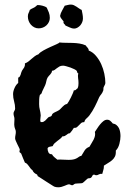

<svg xmlns="http://www.w3.org/2000/svg" viewBox="-20 -775 546 824"><path d="M477.1 -128.9V-125Q477.5 -111.3 472.9 -102.5Q468.3 -93.8 460.9 -87.4Q453.6 -81.1 444.3 -75.7Q435.1 -70.3 425.8 -64V-60.1Q425.8 -51.8 423.1 -44.2Q420.4 -36.6 418.9 -28.8H417Q409.7 -29.8 404.1 -26.4Q398.4 -22.9 393.1 -22.9Q388.7 -22.9 383.8 -25.9Q378.9 -24.9 377.4 -22.5Q376 -20 374.5 -17.1Q373 -14.2 370.1 -12Q367.2 -9.8 359.9 -9.8Q357.4 -9.8 354.2 -7.1Q351.1 -4.4 347.4 -1Q343.8 2.4 340.3 5.6Q336.9 8.8 335 9.8Q332.5 11.2 328.6 11.5Q324.7 11.7 320.1 12Q315.4 12.2 311 12.5Q306.6 12.7 303.2 13.2Q299.3 14.2 296.1 17.1Q293 20 290 20Q286.1 20 283 18.1Q279.8 16.1 275.9 16.1Q272.5 16.1 267.6 18.1Q262.7 20 256.8 22.5Q251 24.9 244.1 26.9Q237.3 28.8 230 28.8Q220.2 28.8 212.9 25.9Q212.4 25.9 207.3 22.7Q202.1 19.5 194.6 14.6Q187 9.8 178.2 4.2Q169.4 -1.5 161.6 -6.6Q153.8 -11.7 148.4 -15.1Q143.1 -18.6 142.1 -19L139.2 -25.9Q132.3 -28.8 127.2 -33.2Q122.1 -37.6 119.1 -44.9Q114.3 -47.9 110.8 -52.5Q107.4 -57.1 104 -62Q100.6 -66.9 96.7 -71Q92.8 -75.2 86.9 -77.1Q82.5 -86.9 78.6 -96.7Q74.7 -106.4 70.8 -116.2L64 -122.1Q63 -125 64 -127.7Q64.9 -130.4 64.9 -132.8Q64.9 -134.8 61.8 -141.1Q58.6 -147.5 54.9 -155Q51.3 -162.6 48.1 -169.9Q44.9 -177.2 44.9 -181.2Q44.9 -188.5 46.4 -195.3Q47.9 -202.1 47.9 -209Q47.9 -214.8 45.4 -220.5Q43 -226.1 42 -231.9Q40.5 -239.7 41.3 -248Q42 -256.3 42 -264.2Q42 -270 40 -275.9Q38.1 -281.7 38.1 -288.1Q38.1 -293.9 41.5 -298.8Q44.9 -303.7 44.9 -309.1Q44.9 -324.7 40.5 -340.1Q36.1 -355.5 36.1 -371.1Q36.1 -383.3 42.5 -397.5Q48.8 -411.6 58.1 -418.9V-441.9Q62.5 -442.9 64.7 -446.3Q66.9 -449.7 68.4 -454.1Q69.8 -458.5 71 -463.1Q72.3 -467.8 74.2 -471.2Q76.7 -475.6 79.1 -478.8Q81.5 -481.9 83.5 -485.1Q85.4 -488.3 86.4 -492.4Q87.4 -496.6 86.9 -502.9Q95.2 -505.9 102.1 -511.2Q108.9 -516.6 115.5 -522.5Q122.1 -528.3 129.2 -533.7Q136.2 -539.1 145 -542Q151.4 -550.3 166 -558.3Q180.7 -566.4 195.8 -573.2Q210.9 -580.1 222.7 -585.2Q234.4 -590.3 234.9 -592.8Q248.5 -591.3 263.2 -591.3Q277.8 -591.3 292.5 -590.8Q307.1 -590.3 321.3 -588.1Q335.4 -585.9 348.1 -580.1Q349.6 -577.1 351.8 -574.7Q354 -572.3 356 -570.1Q357.9 -567.9 359.4 -564.9Q360.8 -562 360.8 -558.1Q378.4 -551.3 391.8 -535.4Q405.3 -519.5 414.3 -499.8Q423.3 -480 427.7 -458.7Q432.1 -437.5 432.1 -419.9Q432.1 -414.6 429.9 -411.1Q427.7 -407.7 425.8 -402.8Q423.3 -398.4 423.8 -393.1Q424.3 -387.7 421.9 -383.8Q419.4 -376.5 414.6 -370.6Q409.7 -364.7 405.8 -357.9Q397 -337.4 387.2 -317.9Q377.4 -298.3 363.8 -279.8Q358.4 -272.9 351.1 -266.6Q343.8 -260.3 341.8 -251Q333 -251 328.1 -246.8Q323.2 -242.7 319.3 -238Q315.4 -233.4 310.5 -229.5Q305.7 -225.6 296.9 -226.1Q293 -219.2 288.8 -214.1Q284.7 -209 279.8 -203.1Q274.9 -203.1 271.7 -200.9Q268.6 -198.7 265.1 -196Q261.7 -193.4 257.8 -191.4Q253.9 -189.5 248 -189.9Q243.7 -183.6 237.8 -179Q231.9 -174.3 225.8 -169.9Q219.7 -165.5 214.4 -160.4Q209 -155.3 206.1 -147.9Q200.7 -146.5 193.6 -145.3Q186.5 -144 184.1 -138.2Q184.1 -128.9 188 -120.8Q191.9 -112.8 203.1 -112.8Q207 -105.5 213.4 -100.3Q219.7 -95.2 226.1 -89.8Q238.3 -90.8 250.5 -89.8Q262.7 -88.9 274.9 -88.9Q289.6 -88.9 297.9 -91.3Q306.2 -93.8 311.3 -96.9Q316.4 -100.1 320.1 -102.8Q323.7 -105.5 329.1 -106Q335.9 -118.2 343.3 -129.4Q350.6 -140.6 363.8 -145Q367.7 -152.3 372.6 -159.9Q377.4 -167.5 381.6 -175.5Q385.7 -183.6 387.5 -191.9Q389.2 -200.2 387.2 -209Q391.6 -214.8 397.2 -223.9Q402.8 -232.9 409.7 -241.2Q416.5 -249.5 424.1 -255.4Q431.6 -261.2 439.9 -261.2Q447.8 -261.2 453.6 -256.1Q459.5 -251 463.9 -245.1Q473.6 -243.7 480.2 -238Q486.8 -232.4 490.5 -224.9Q494.1 -217.3 495.6 -208.3Q497.1 -199.2 497.1 -190.9Q497.1 -175.8 492.4 -157.7Q487.8 -139.6 477.1 -128.9ZM315.9 -460.9Q313.5 -460.4 312.7 -461.7Q312 -462.9 311.5 -464.6Q311 -466.3 310.5 -468Q310.1 -469.7 309.1 -471.2Q306.6 -474.1 299.1 -478Q291.5 -481.9 282.5 -485.1Q273.4 -488.3 264.4 -490.7Q255.4 -493.2 251 -493.2Q241.2 -493.2 235.1 -489.7Q229 -486.3 224.1 -482.4Q219.2 -478.5 214.6 -475.1Q210 -471.7 203.1 -471.2Q203.1 -466.8 200.9 -462.9Q198.7 -459 195.6 -455.6Q192.4 -452.1 189.2 -448.7Q186 -445.3 184.1 -441.9Q180.2 -434.6 178.7 -426Q177.2 -417.5 173.8 -409.2Q169.9 -399.9 165.5 -391.8Q161.1 -383.8 158.2 -374L150.9 -367.2Q148.4 -357.9 148.2 -347.9Q147.9 -337.9 147.9 -328.1Q147.9 -315.4 150.9 -304Q153.8 -292.5 154.8 -279.8Q154.8 -275.4 153.8 -270.3Q152.8 -265.1 152.8 -259.8Q152.8 -257.3 153.1 -255.4Q153.3 -253.4 154.8 -251H157.2Q162.6 -250.5 166.5 -252.4Q170.4 -254.4 173.8 -257.3Q177.2 -260.3 180.2 -263.9Q183.1 -267.6 187 -271Q189.9 -273.4 193.4 -273.9Q196.8 -274.4 200.2 -276.9Q202.6 -279.3 203.1 -282Q203.6 -284.7 206.1 -287.1Q210.4 -291 217 -293.9Q223.6 -296.9 229 -299.8Q234.9 -302.7 239 -307.1Q243.2 -311.5 247.3 -315.9Q251.5 -320.3 256.3 -324Q261.2 -327.6 268.1 -329.1Q271 -332.5 275.4 -340.1Q279.8 -347.7 284.2 -356.4Q288.6 -365.2 292.2 -373.8Q295.9 -382.3 296.9 -387.2H298.8Q303.7 -387.2 306.4 -390.4Q309.1 -393.6 313 -396Q315.4 -401.4 316.2 -407Q316.9 -412.6 316.9 -418Q316.9 -429.2 315.2 -439.5Q313.5 -449.7 315.9 -460.9ZM335.9 -695.3Q335.9 -688 333 -680.4Q330.1 -672.9 325 -666.7Q319.8 -660.6 312.7 -656.5Q305.7 -652.3 297.9 -652.3Q289.6 -652.3 279.3 -657.2Q269 -662.1 260.7 -665.5Q259.8 -668.5 258.1 -669.9Q256.3 -671.4 254.9 -672.9Q253.4 -674.3 252.7 -676.5Q252 -678.7 252.9 -683.1Q249 -688.5 244.1 -694.1Q239.3 -699.7 237.8 -706.5Q240.2 -719.2 246.3 -729.2Q252.4 -739.3 257.8 -750.5Q264.6 -752 271.2 -753.7Q277.8 -755.4 283.7 -755.4Q291 -755.4 296.9 -752.7Q302.7 -750 308.3 -746.3Q314 -742.7 319.3 -738.8Q324.7 -734.9 330.6 -732.4Q332.5 -723.1 334.2 -714.1Q335.9 -705.1 335.9 -695.3ZM193.8 -698.2Q193.8 -689 189.9 -680.7Q186 -672.4 179.4 -666.3Q172.9 -660.2 164.1 -656.7Q155.3 -653.3 146 -653.3Q135.7 -653.3 127.2 -657.7Q118.7 -662.1 112.5 -669.2Q106.4 -676.3 103 -685.3Q99.6 -694.3 99.6 -704.1Q99.6 -713.4 102.5 -718.8Q105.5 -724.1 107.9 -732.4Q113.3 -736.8 121.1 -740Q128.9 -743.2 134.8 -748.5Q135.7 -749.5 137.9 -751.5Q140.1 -753.4 141.6 -753.4Q146 -753.4 151.4 -752.7Q156.7 -752 162.1 -750.5Q167.5 -749 172.4 -747.1Q177.2 -745.1 180.7 -742.2Q185.5 -732.4 189.7 -721.4Q193.8 -710.4 193.8 -698.2Z"/></svg>

Font: Margarine
Style: Regular
Weight: 400
Designer: Astigmatic (AOETI)
Foundry: Astigmatic (AOETI)
Version: Version 1.000